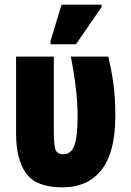

<svg xmlns="http://www.w3.org/2000/svg" viewBox="-20 -796 563 824"><path d="M247 8Q136 8 92.5 -51.5Q49 -111 49 -223V-553H211V-235Q211 -180 217 -157Q223 -134 252 -134Q285 -134 299 -171Q313 -208 313 -297Q313 -354 305.5 -418Q298 -482 284 -553H445Q457 -501 463.5 -459Q470 -417 472.5 -379Q475 -341 475 -298Q475 -144 416.5 -68Q358 8 247 8ZM197 -606V-620L244 -776H416V-766L306 -606Z"/></svg>

Font: Noto Sans ExtraCondensed Black
Style: Regular
Weight: 900
Width: 2
Designer: Monotype Design Team
Foundry: Monotype Imaging Inc.
Version: Version 2.013; ttfautohint (v1.8.4.7-5d5b)